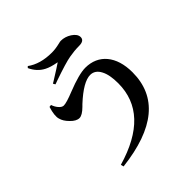

<svg xmlns="http://www.w3.org/2000/svg" viewBox="-224 -968 1193 1193"><g transform="rotate(-45 372.5 -372.0)"><path d="M184 59C486 24 637 -101 637 -316C637 -457 565 -543 449 -543C412 -543 356 -528 283 -499C236 -480 205 -471 189 -471C179 -471 168 -477 157 -490C147 -502 140 -515 135 -530L120 -528C107 -486 104 -455 110 -436C115 -416 127 -397 146 -378C166 -357 185 -347 203 -347C219 -347 240 -359 265 -384C270 -389 274 -393 277 -396C345 -459 399 -490 439 -490C467 -490 489 -475 504 -446C519 -418 526 -379 526 -330C526 -150 410 -27 179 40ZM245 -601C250 -602 257 -605 268 -609C346 -636 401 -653 432 -658C460 -663 489 -666 518 -666C549 -666 564 -677 564 -698C564 -716 552 -733 529 -748C507 -762 484 -769 460 -769C456 -769 449 -768 438 -765C413 -759 390 -756 370 -756C301 -756 246 -772 204 -803L195 -794C212 -757 237 -730 270 -713C289 -703 315 -695 348 -689C350 -688 351 -688 352 -688C337 -677 303 -656 252 -624C245 -620 240 -617 237 -615Z"/></g></svg>

Font: AllPunType Bold
Style: Regular
Weight: 700
Version: 1.0